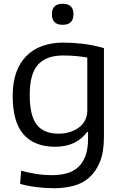

<svg xmlns="http://www.w3.org/2000/svg" viewBox="-20 -775 644 1014"><path d="M266 219Q218 219 171 213Q124 207 86 196L92 127Q129 137 171 143.5Q213 150 255 150Q297 150 332 140.5Q367 131 392 108.5Q417 86 431 49Q445 12 445 -43V-78H440Q383 0 271 0Q162 0 104.5 -65Q47 -130 47 -269Q47 -340 66 -392.5Q85 -445 120 -480Q155 -515 204.5 -532.5Q254 -550 314 -550Q362 -550 415.5 -544Q469 -538 529 -521V-53Q529 27 508 79Q487 131 451.5 162.5Q416 194 368 206.5Q320 219 266 219ZM291 -69Q321 -69 348.5 -77.5Q376 -86 396.5 -101.5Q417 -117 429 -139.5Q441 -162 441 -191V-471Q414 -476 381.5 -479Q349 -482 313 -482Q225 -482 181 -434Q137 -386 137 -274Q137 -164 174 -116.5Q211 -69 291 -69ZM311 -644Q254 -644 254 -700Q254 -755 311 -755Q368 -755 368 -700Q368 -644 311 -644Z"/></svg>

Font: Encode Sans Normal
Style: Regular
Weight: 400
Designer: Pablo Impallari, Andres Torresi
Foundry: Pablo Impallari, Andres Torresi
Version: Version 1.000; ttfautohint (v1.00) -l 8 -r 50 -G 200 -x 14 -